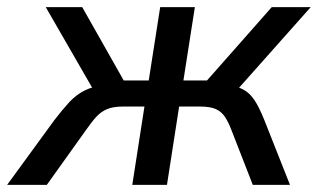

<svg xmlns="http://www.w3.org/2000/svg" viewBox="-47 -517 889 537"><path d="M-27 0 105 -181Q128 -211 147 -231.5Q166 -252 190 -264Q214 -276 248 -280L221 -254L81 -497H183L299 -292H369L401 -497H498L466 -292H532L713 -497H822L606 -254L590 -280Q618 -275 634.5 -266Q651 -257 664 -238Q677 -219 692 -182L764 0H660L600 -154Q591 -177 581.5 -191Q572 -205 556.5 -212Q541 -219 512 -219H454L420 0H323L357 -219H297Q270 -219 253 -212Q236 -205 223 -191Q210 -177 194 -154L84 0Z"/></svg>

Font: Nunito Sans 7pt SemiCondensed Medium
Style: Italic
Weight: 500
Width: 4
Italic angle: -9°
Designer: Vernon Adams
Foundry: Vernon Adams
Version: Version 3.101;gftools[0.9.27]